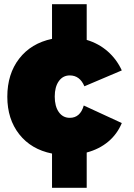

<svg xmlns="http://www.w3.org/2000/svg" viewBox="-20 -734 639 919"><path d="M381 -229 563 -145Q541 -92 498 -56Q455 -20 395 -4V165H229V1Q129 -19 72 -91.5Q15 -164 15 -271Q15 -380 72 -453.5Q129 -527 229 -548V-714H395V-543Q452 -526 495 -488.5Q538 -451 563 -397L384 -321Q362 -373 314 -373Q281 -373 261.5 -345.5Q242 -318 242 -272Q242 -225 261.5 -197.5Q281 -170 314 -170Q364 -170 381 -229Z"/></svg>

Font: Argentum Sans Black
Style: Regular
Weight: 900
Designer: Julieta Ulanovsky (Modified by Cristiano Sobral)
Foundry: Julieta Ulanovsky
Version: Version 1.000; ttfautohint (v1.5.65-e2d9)